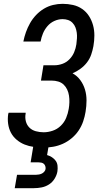

<svg xmlns="http://www.w3.org/2000/svg" viewBox="-20 -763 540 1003"><path d="M208 8Q182 8 156.5 4.5Q131 1 108.5 -8Q86 -17 67 -33Q48 -49 37 -70Q26 -91 22.5 -116.5Q19 -142 23 -168Q24 -169 24 -170.5Q24 -172 25 -174H114Q114 -173 114 -172Q114 -171 114 -170Q110 -149 115 -129.5Q120 -110 133.5 -96.5Q147 -83 167 -77.5Q187 -72 208 -72Q231 -72 255 -80Q279 -88 297.5 -106Q316 -124 325.5 -147Q335 -170 339 -194Q342 -211 342.5 -228.5Q343 -246 340.5 -263Q338 -280 331 -295Q324 -310 312.5 -321Q301 -332 284.5 -337Q268 -342 250 -342H194L207 -422H264Q285 -422 306 -429.5Q327 -437 343 -453.5Q359 -470 367.5 -490.5Q376 -511 379 -532Q381 -548 382 -563Q383 -578 381 -592.5Q379 -607 374 -620Q369 -633 359 -643.5Q349 -654 335.5 -658.5Q322 -663 307 -663Q285 -663 264 -653.5Q243 -644 228 -626.5Q213 -609 204.5 -588.5Q196 -568 192 -546H102Q107 -571 115.5 -595Q124 -619 137 -642Q150 -665 168.5 -684.5Q187 -704 209.5 -717.5Q232 -731 257 -737Q282 -743 307 -743Q335 -743 361.5 -737Q388 -731 409.5 -716Q431 -701 445 -679Q459 -657 466 -631.5Q473 -606 473 -578Q473 -550 468 -522Q464 -500 456.5 -478Q449 -456 434.5 -437Q420 -418 400 -403.5Q380 -389 359 -380Q383 -367 399.5 -344.5Q416 -322 424 -295Q432 -268 432 -238.5Q432 -209 427 -179Q423 -154 414.5 -129Q406 -104 391 -81.5Q376 -59 354.5 -41Q333 -23 308.5 -12Q284 -1 258.5 3.5Q233 8 208 8ZM57 220 69 150H169Q176 150 184 148.5Q192 147 199 143.5Q206 140 211.5 133.5Q217 127 218 120Q219 112 216.5 104.5Q214 97 208.5 92.5Q203 88 195.5 86.5Q188 85 180 85H140L154 0H234L226 47Q240 51 251.5 58.5Q263 66 271 77Q279 88 280.5 102.5Q282 117 280 132Q277 151 265.5 170Q254 189 236 200.5Q218 212 197.5 216Q177 220 157 220Z"/></svg>

Font: Iosevka SS04 Medium Oblique
Style: Regular
Weight: 500
Italic angle: -9°
Monospace: yes
Designer: Belleve Invis
Foundry: Belleve Invis
Version: Version 19.0.0; ttfautohint (v1.8.4)